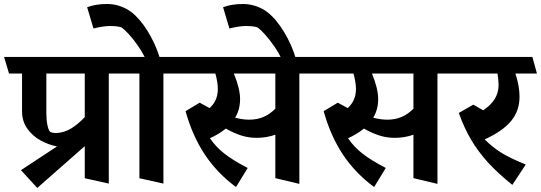

<svg xmlns="http://www.w3.org/2000/svg" viewBox="-45 -861 2674 949"><path d="M594.2 -497.6H492.7V46.4L374 20V-138.7L139.2 67.9L58.6 -20L236.8 -137.2Q195.8 -145 156.2 -166.5Q116.7 -188 90.3 -224.6Q64 -261.2 64 -311V-497.6H-0.5L-24.9 -579.6H571.3ZM236.8 -203.6Q274.9 -206.5 307.9 -226.8Q340.8 -247.1 374 -282.2V-497.6H184.1V-301.3Q184.1 -268.6 189.2 -243.7Q194.3 -218.8 201.7 -210.4Q204.1 -207.5 214.4 -205.3Q224.6 -203.1 236.8 -203.6Z M861.3 -497.6H762.7V46.4L644 20V-497.6H566.9L542.5 -579.6H669.9Q654.8 -609.9 632.8 -640.6Q610.8 -671.4 589.6 -694.3Q568.4 -717.3 554.2 -726.1Q534.2 -732.4 498 -732.4Q465.8 -732.4 417 -720.2L385.7 -825.2Q426.3 -841.3 486.3 -841.3Q521 -840.8 551.5 -829.6Q582 -818.4 603 -802.2Q646 -769.5 684.1 -708.3Q722.2 -647 743.2 -579.6H838.4Z M1540 -497.6H1434.6V47.9L1315.9 19.5V-195.3Q1272.9 -179.7 1223.1 -179.7Q1182.6 -179.7 1145.5 -191.9Q1108.4 -204.1 1071.3 -225.6Q1037.6 -198.2 992.7 -177.7Q1020.5 -136.2 1063.2 -102.5Q1106 -68.8 1179.2 -30.8L1121.6 63.5Q1028.8 -4.9 967.5 -96.9Q906.2 -189 872.1 -311.5L941.9 -353.5L991.2 -326.7Q1012.7 -347.2 1022.2 -370.1Q1031.7 -393.1 1031.7 -421.4Q1031.7 -453.6 1019.5 -497.6H832L806.6 -579.6H1516.1ZM1315.9 -497.6H1110.8Q1141.6 -423.3 1141.6 -371.1Q1141.6 -319.3 1117.2 -279.3Q1153.8 -269.5 1187 -269.5Q1225.6 -269.5 1256.8 -282.7Q1288.1 -295.9 1315.9 -323.7Z M1347.7 -567.4Q1333 -599.6 1310.1 -632.8Q1287.1 -666 1264.2 -691.4Q1241.2 -716.8 1226.1 -726.1Q1206.1 -732.4 1169.9 -732.4Q1137.7 -732.4 1088.9 -720.2L1057.6 -825.2Q1098.1 -841.3 1158.2 -841.3Q1192.9 -840.8 1223.4 -829.6Q1253.9 -818.4 1274.9 -802.2Q1319.8 -768.1 1359.1 -702.9Q1398.4 -637.7 1418.5 -567.4Z M2222.7 -497.6H2117.2V47.9L1998.5 19.5V-195.3Q1955.6 -179.7 1905.8 -179.7Q1865.2 -179.7 1828.1 -191.9Q1791 -204.1 1753.9 -225.6Q1720.2 -198.2 1675.3 -177.7Q1703.1 -136.2 1745.8 -102.5Q1788.6 -68.8 1861.8 -30.8L1804.2 63.5Q1711.4 -4.9 1650.1 -96.9Q1588.9 -189 1554.7 -311.5L1624.5 -353.5L1673.8 -326.7Q1695.3 -347.2 1704.8 -370.1Q1714.4 -393.1 1714.4 -421.4Q1714.4 -453.6 1702.1 -497.6H1514.6L1489.3 -579.6H2198.7ZM1998.5 -497.6H1793.5Q1824.2 -423.3 1824.2 -371.1Q1824.2 -319.3 1799.8 -279.3Q1836.4 -269.5 1869.6 -269.5Q1908.2 -269.5 1939.5 -282.7Q1970.7 -295.9 1998.5 -323.7Z M2350.6 -171.9Q2391.6 -131.3 2435.5 -104.5Q2479.5 -77.6 2553.7 -47.9L2487.3 52.7Q2416.5 -3.9 2367.4 -57.6Q2318.4 -111.3 2283.7 -170.2Q2249 -229 2222.7 -302.7L2294.4 -343.8L2343.3 -315.9Q2381.8 -341.3 2400.6 -372.3Q2419.4 -403.3 2419.4 -441.4Q2419.4 -460.9 2414.1 -497.6H2197.3L2171.9 -579.6H2586.4L2608.9 -497.6H2502.4Q2512.7 -467.8 2517.8 -437.7Q2522.9 -407.7 2522.9 -382.8Q2522.9 -314 2481.9 -263.7Q2440.9 -213.4 2350.6 -171.9Z"/></svg>

Font: Vesper Libre
Style: Bold
Weight: 700
Designer: Robert Keller & Kimya Gandhi
Foundry: Mota Italic
Version: Version 1.058